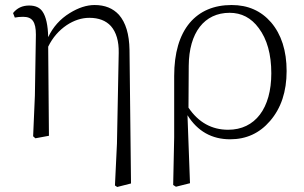

<svg xmlns="http://www.w3.org/2000/svg" viewBox="-20 -541 1211 765"><path d="M502 190 496 -342C495 -405 481 -451 454 -482C430 -508 398 -521 357 -521C325 -521 292 -510 258 -489C219 -465 191 -433 172 -393C171 -441 163 -475 150 -494C139 -511 121 -519 96 -519C69 -519 48 -509 32 -489L39 -471C49 -473 60 -474 72 -474C108 -474 123 -455 123 -403L119 -160L112 2L121 10L175 0L172 -355C190 -392 215 -420 246 -441C275 -460 305 -470 336 -470C373 -470 402 -459 422 -437C443 -413 454 -377 453 -330L446 31L438 198L447 204Z M737 189 727 -82C767 -18 824 14 897 14C961 14 1014 -10 1056 -59C1100 -110 1122 -176 1122 -258C1122 -339 1101 -404 1060 -452C1020 -498 968 -521 903 -521C832 -521 776 -497 736 -450C695 -401 674 -330 674 -238V6L670 196L681 203ZM889 -24C824 -24 771 -53 731 -112L732 -279C733 -411 794 -490 895 -490C942 -490 981 -470 1011 -429C1044 -385 1061 -325 1061 -249C1061 -110 997 -24 889 -24Z"/></svg>

Font: AllPunType ExtraLight
Style: Regular
Weight: 280
Version: 1.0